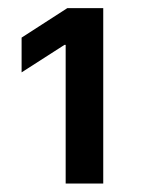

<svg xmlns="http://www.w3.org/2000/svg" viewBox="-20 -797 340 464"><path d="M138.7 -688.5H135.7L32.2 -622.1V-706.1L142.6 -777.3H229.5V-353.5H138.7Z"/></svg>

Font: Pretendard SemiBold
Style: Regular
Weight: 600
Designer: Base glyphs from Inter by Rasmus Andersson; Hangeul glyphs from Noto Sans CJK(Source Han Sans) by Jang Soo-young and Kan
Foundry: Kil Hyung-jin
Version: Version 1.309